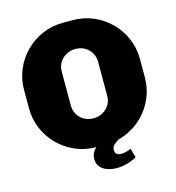

<svg xmlns="http://www.w3.org/2000/svg" viewBox="-121 -797 961 1050"><g transform="rotate(-15 359.0 -272.0)"><path d="M331 10Q269 10 214.5 -13.5Q160 -37 119 -78Q78 -119 54.5 -173.5Q31 -228 31 -290V-394Q31 -456 54.5 -510.5Q78 -565 119 -606Q160 -647 214.5 -670.5Q269 -694 331 -694H387Q449 -694 503.5 -670.5Q558 -647 599 -606Q640 -565 663.5 -510.5Q687 -456 687 -394V-290Q687 -228 663.5 -173.5Q640 -119 599 -78Q558 -37 503.5 -13.5Q449 10 387 10ZM359 -146Q382 -146 400.5 -154Q419 -162 433 -175.5Q447 -189 454.5 -207Q462 -225 462 -246V-438Q462 -459 454.5 -477Q447 -495 433 -509Q419 -523 400.5 -530.5Q382 -538 359 -538Q337 -538 318 -530Q299 -522 285 -508.5Q271 -495 263.5 -477Q256 -459 256 -438V-246Q256 -225 263.5 -207Q271 -189 285 -175Q299 -161 318 -153.5Q337 -146 359 -146ZM411 150Q383 150 358.5 141.5Q334 133 319 115.5Q304 98 304 71Q304 47 316 29Q328 11 344 0H462Q445 10 432.5 21.5Q420 33 420 50Q420 67 430 74Q440 81 455 81Q468 81 483 77Q498 73 511 68L525 119Q502 133 471.5 141.5Q441 150 411 150Z"/></g></svg>

Font: Chivo Medium Black
Style: Regular
Weight: 900
Version: Version 2.002